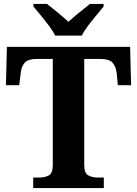

<svg xmlns="http://www.w3.org/2000/svg" viewBox="-20 -951 693 971"><path d="M148 0V-53H176Q207 -53 227 -64Q247 -75 247 -118V-653H167Q122 -653 105 -634Q88 -615 85 -582L77 -520H10L15 -714H638L643 -520H576L570 -582Q566 -615 549 -634Q532 -653 487 -653H406V-118Q406 -75 426.5 -64Q447 -53 477 -53H505V0ZM259 -771Q248 -794 228 -820.5Q208 -847 186.5 -873Q165 -899 149 -918V-931H218Q239 -915 271.5 -888Q304 -861 326 -841Q341 -855 361 -871.5Q381 -888 401 -904Q421 -920 435 -931H504V-918Q489 -899 467 -873Q445 -847 425 -820.5Q405 -794 394 -771Z"/></svg>

Font: Noto Serif Gurmukhi
Style: Bold
Weight: 700
Designer: Vaibhav Singh and the Monotype Design Team
Foundry: Monotype Imaging Inc.
Version: Version 2.004; ttfautohint (v1.8.4.7-5d5b)